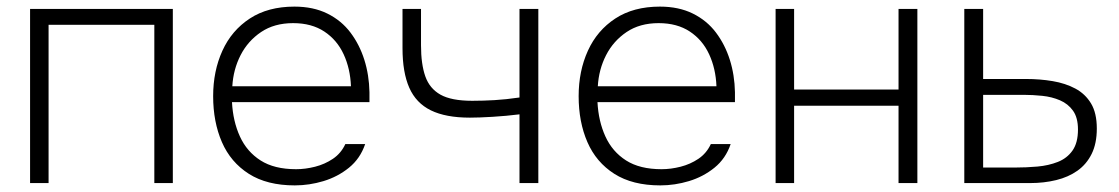

<svg xmlns="http://www.w3.org/2000/svg" viewBox="-20 -554 3387 581"><path d="M71 0V-527H503V0H447V-479H127V0Z M872 7Q788 7 733 -28Q678 -63 651.5 -124Q625 -185 625 -263Q625 -339 653 -400.5Q681 -462 736 -498Q791 -534 871 -534Q928 -534 970.5 -513Q1013 -492 1040.5 -455.5Q1068 -419 1082.5 -373Q1097 -327 1098 -275Q1098 -268 1098 -260.5Q1098 -253 1098 -245H682Q685 -187 706 -141Q727 -95 768.5 -68.5Q810 -42 876 -42Q904 -42 933.5 -49.5Q963 -57 987.5 -73.5Q1012 -90 1025 -118H1085Q1070 -74 1036 -46.5Q1002 -19 959 -6Q916 7 872 7ZM683 -293H1042Q1040 -346 1020 -389.5Q1000 -433 961.5 -458.5Q923 -484 867 -484Q810 -484 770 -457Q730 -430 708 -387Q686 -344 683 -293Z M1552 0V-208Q1512 -203 1470.5 -200.5Q1429 -198 1402 -198Q1329 -198 1284 -220Q1239 -242 1218.5 -288.5Q1198 -335 1198 -408V-527H1254V-417Q1254 -360 1267 -323Q1280 -286 1313 -267.5Q1346 -249 1409 -249Q1442 -249 1476.5 -251Q1511 -253 1552 -259V-527H1609V0Z M1978 7Q1894 7 1839 -28Q1784 -63 1757.5 -124Q1731 -185 1731 -263Q1731 -339 1759 -400.5Q1787 -462 1842 -498Q1897 -534 1977 -534Q2034 -534 2076.5 -513Q2119 -492 2146.5 -455.5Q2174 -419 2188.5 -373Q2203 -327 2204 -275Q2204 -268 2204 -260.5Q2204 -253 2204 -245H1788Q1791 -187 1812 -141Q1833 -95 1874.5 -68.5Q1916 -42 1982 -42Q2010 -42 2039.5 -49.5Q2069 -57 2093.5 -73.5Q2118 -90 2131 -118H2191Q2176 -74 2142 -46.5Q2108 -19 2065 -6Q2022 7 1978 7ZM1789 -293H2148Q2146 -346 2126 -389.5Q2106 -433 2067.5 -458.5Q2029 -484 1973 -484Q1916 -484 1876 -457Q1836 -430 1814 -387Q1792 -344 1789 -293Z M2327 0V-527H2383V-283H2699V-527H2756V0H2699V-234H2383V0Z M2898 0V-527H2955V-315H3084Q3127 -315 3165.5 -308.5Q3204 -302 3234 -286Q3264 -270 3281.5 -241Q3299 -212 3299 -165Q3299 -120 3283.5 -88.5Q3268 -57 3240.5 -37.5Q3213 -18 3176 -9Q3139 0 3097 0ZM2955 -47H3051Q3086 -47 3119.5 -50Q3153 -53 3181 -64Q3209 -75 3225.5 -98.5Q3242 -122 3242 -162Q3242 -198 3227 -219Q3212 -240 3187.5 -250.5Q3163 -261 3134 -264Q3105 -267 3078 -267H2955Z"/></svg>

Font: Onest ExtraLight
Style: Regular
Weight: 250
Designer: Dmitri Voloshin, Andrey Kudryavtsev
Foundry: Dmitri Voloshin, Andrey Kudryavtsev
Version: Version 1.000;gftools[0.9.33]